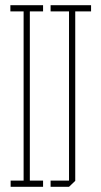

<svg xmlns="http://www.w3.org/2000/svg" viewBox="-20 -720 391 740"><path d="M71 0V-676L94 -700H95V-24L72 0ZM21 0V-24H71V0ZM72 0 95 -24H146V0ZM20 -676V-700H94L71 -676ZM95 -676V-700H146V-676ZM246 -24V-676L269 -700H270V-24ZM175 0V-24H270V-23L246 0ZM175 -676V-700H269L246 -676ZM270 -676V-700H331V-676Z"/></svg>

Font: Foldit Thin
Style: Regular
Weight: 100
Designer: Sophia Tai
Foundry: Sophia Tai
Version: Version 1.003